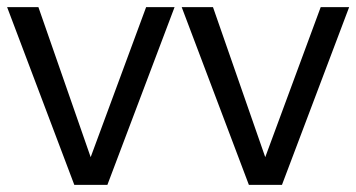

<svg xmlns="http://www.w3.org/2000/svg" viewBox="-22 -520 1002 540"><path d="M233 -78 389 -500H469L280 0H187L-2 -500H86Z M724 -78 880 -500H960L771 0H678L489 -500H577Z"/></svg>

Font: CBA Beacon Sans
Style: Regular
Weight: 400
Designer: Wei Huang
Foundry: Wei Huang
Version: Version 1.002